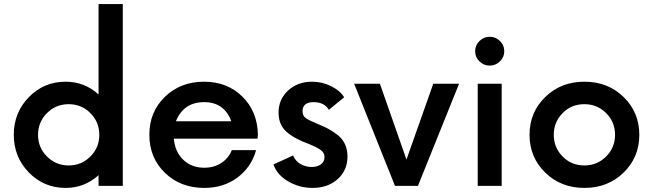

<svg xmlns="http://www.w3.org/2000/svg" viewBox="-20 -910 3198 940"><path d="M462.5 -890H581.2V0H462.5V-52.5Q393.8 10 301.2 10Q195 10 121.2 -65.6Q47.5 -141.2 47.5 -250Q47.5 -358.8 121.2 -434.4Q195 -510 301.2 -510Q393.8 -510 462.5 -447.5ZM210 -143.8Q253.8 -100 316.2 -100Q378.8 -100 422.5 -143.8Q466.2 -187.5 466.2 -250Q466.2 -312.5 422.5 -356.2Q378.8 -400 316.2 -400Q253.8 -400 210 -356.2Q166.2 -312.5 166.2 -250Q166.2 -187.5 210 -143.8Z M1242.5 -252.5 1241.2 -231.2H831.2Q836.2 -167.5 876.9 -128.1Q917.5 -88.8 980 -88.8Q1027.5 -88.8 1063.1 -111.9Q1098.8 -135 1115 -175H1233.8Q1211.2 -92.5 1143.1 -41.2Q1075 10 980 10Q863.8 10 787.5 -63.8Q711.2 -137.5 711.2 -250Q711.2 -362.5 787.5 -436.2Q863.8 -510 978.8 -510Q1092.5 -510 1166.2 -437.5Q1240 -365 1242.5 -252.5ZM980 -410Q878.8 -410 841.2 -316.2H1112.5Q1077.5 -410 980 -410Z M1510 10Q1446.2 10 1391.2 -21.9Q1336.2 -53.8 1318.8 -105L1415 -148.8Q1426.2 -121.2 1451.2 -106.9Q1476.2 -92.5 1506.2 -92.5Q1533.8 -92.5 1551.2 -105.6Q1568.8 -118.8 1568.8 -141.2Q1568.8 -161.2 1551.9 -174.4Q1535 -187.5 1492.5 -205Q1422.5 -230 1383.1 -264.4Q1343.8 -298.8 1343.8 -358.8Q1343.8 -423.8 1390.6 -466.9Q1437.5 -510 1507.5 -510Q1557.5 -510 1601.2 -488.1Q1645 -466.2 1665 -433.8L1590 -372.5Q1567.5 -410 1515 -410Q1461.2 -410 1461.2 -365Q1461.2 -343.8 1476.2 -332.5Q1491.2 -321.2 1533.8 -303.8Q1565 -291.2 1586.2 -280Q1607.5 -268.8 1631.9 -250Q1656.2 -231.2 1668.8 -204.4Q1681.2 -177.5 1681.2 -143.8Q1681.2 -76.2 1633.1 -33.1Q1585 10 1510 10Z M2101.2 -500H2227.5L2026.2 0H1913.8L1713.8 -500H1840L1970 -128.8Z M2306.2 -658.8Q2306.2 -688.8 2327.5 -709.4Q2348.8 -730 2377.5 -730Q2406.2 -730 2427.5 -709.4Q2448.8 -688.8 2448.8 -658.8Q2448.8 -630 2427.5 -609.4Q2406.2 -588.8 2377.5 -588.8Q2348.8 -588.8 2327.5 -609.4Q2306.2 -630 2306.2 -658.8ZM2318.8 0V-500H2436.2V0Z M3033.1 -65Q2956.2 10 2841.2 10Q2726.2 10 2649.4 -65Q2572.5 -140 2572.5 -250Q2572.5 -360 2649.4 -435Q2726.2 -510 2841.2 -510Q2956.2 -510 3033.1 -435Q3110 -360 3110 -250Q3110 -140 3033.1 -65ZM2841.2 -100Q2903.8 -100 2947.5 -143.8Q2991.2 -187.5 2991.2 -250Q2991.2 -312.5 2947.5 -356.2Q2903.8 -400 2841.2 -400Q2777.5 -400 2734.4 -356.2Q2691.2 -312.5 2691.2 -250Q2691.2 -187.5 2734.4 -143.8Q2777.5 -100 2841.2 -100Z"/></svg>

Font: Now Medium
Style: Regular
Weight: 500
Designer: Alfredo Marco Pradil
Foundry: Alfredo Marco Pradil
Version: Version 1.002;PS 001.002;hotconv 1.0.88;makeotf.lib2.5.64775